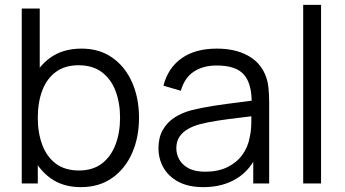

<svg xmlns="http://www.w3.org/2000/svg" viewBox="-20 -755 1421 790"><path d="M312.5 15Q238 15 186.5 -22.8Q135 -60.5 108.5 -125.2Q82 -190 82 -270.5Q82 -352.5 108.8 -416.8Q135.5 -481 187.5 -518Q239.5 -555 315.5 -555Q389.5 -555 442.5 -517.5Q495.5 -480 523.8 -415.5Q552 -351 552 -270.5Q552 -189.5 523.5 -125Q495 -60.5 441.5 -22.8Q388 15 312.5 15ZM69.5 0V-720H143.5V-406.5H135.5V0ZM305 -53.5Q361.5 -53.5 399 -82Q436.5 -110.5 455.2 -159.8Q474 -209 474 -270.5Q474 -331.5 455.5 -380.5Q437 -429.5 399.2 -458Q361.5 -486.5 303.5 -486.5Q247 -486.5 209.8 -459Q172.5 -431.5 154 -382.8Q135.5 -334 135.5 -270.5Q135.5 -208 154 -158.8Q172.5 -109.5 210 -81.5Q247.5 -53.5 305 -53.5Z M816.5 15Q755.5 15 714.2 -7Q673 -29 652.5 -65.5Q632 -102 632 -145Q632 -189 649.8 -220.2Q667.5 -251.5 698.2 -271.5Q729 -291.5 769.5 -302Q810.5 -312 860.2 -319.8Q910 -327.5 957.8 -333.2Q1005.5 -339 1041.5 -344.5L1015.5 -328.5Q1017 -408.5 984.5 -447Q952 -485.5 871.5 -485.5Q816 -485.5 777.8 -460.5Q739.5 -435.5 724 -381.5L652.5 -402.5Q671 -475 727 -515Q783 -555 872.5 -555Q946.5 -555 998.2 -527.2Q1050 -499.5 1071.5 -447Q1081.5 -423.5 1084.5 -394.5Q1087.5 -365.5 1087.5 -335.5V0H1022V-135.5L1041 -127.5Q1013.5 -58 955.5 -21.5Q897.5 15 816.5 15ZM825 -48.5Q876.5 -48.5 915 -67Q953.5 -85.5 977 -117.8Q1000.5 -150 1007.5 -190.5Q1013.5 -216.5 1014 -247.8Q1014.5 -279 1014.5 -294.5L1042.5 -280Q1005 -275 961.2 -270Q917.5 -265 875.2 -258.5Q833 -252 799 -243Q776 -236.5 754.5 -224.8Q733 -213 719.2 -193.5Q705.5 -174 705.5 -145Q705.5 -121.5 717.2 -99.5Q729 -77.5 755.2 -63Q781.5 -48.5 825 -48.5Z M1227.5 0V-735H1301V0Z"/></svg>

Font: Manrope ExtraLight
Style: Regular
Weight: 400
Version: Version 4.504